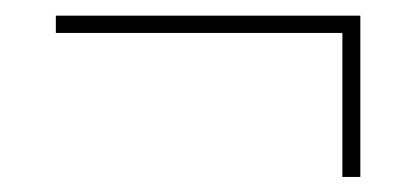

<svg xmlns="http://www.w3.org/2000/svg" viewBox="-20 -414 540 250"><path d="M449.2 -393.6V-371.1H52.7V-393.6ZM449.2 -383.8V-183.6H425.8V-383.8Z"/></svg>

Font: Inter Tight Thin
Style: Regular
Weight: 250
Designer: Rasmus Andersson
Foundry: rsms
Version: Version 3.004